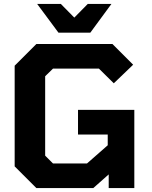

<svg xmlns="http://www.w3.org/2000/svg" viewBox="-20 -962 777 982"><path d="M279 -795 170 -942H291L360 -872L429 -942H550L442 -795ZM166 0 55 -111V-626L166 -737H555L661 -631L562 -536L486 -611H251L211 -572V-166L251 -126H425L531 -219V-274H379V-400H667V0H536V-70L457 0Z"/></svg>

Font: Tomorrow SemiBold
Style: Regular
Weight: 600
Designer: Tony de Marco, Monica Rizzolli
Foundry: Just in Type
Version: Version 2.002